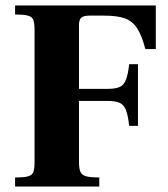

<svg xmlns="http://www.w3.org/2000/svg" viewBox="-20 -680 612 700"><path d="M35 0V-33Q67 -33 82 -37Q97 -41 101.5 -53Q106 -65 106 -89V-570Q106 -595 101.5 -607Q97 -619 82 -623Q67 -627 35 -627V-660H548V-501H510Q497 -551 479.5 -577.5Q462 -604 434 -613.5Q406 -623 359 -623H305Q285 -623 276.5 -615.5Q268 -608 268 -589V-356H373Q401 -356 416.5 -363Q432 -370 439.5 -390Q447 -410 451 -446H483V-221H451Q447 -258 439.5 -278Q432 -298 416.5 -305Q401 -312 373 -312H268V-89Q268 -66 273 -54Q278 -42 293.5 -37.5Q309 -33 342 -33V0Z"/></svg>

Font: Frank Ruhl Libre ExtraBold
Style: Regular
Weight: 800
Designer: Yanek Iontef
Foundry: Fontef
Version: Version 6.003;gftools[0.9.30]